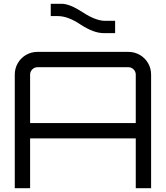

<svg xmlns="http://www.w3.org/2000/svg" viewBox="-20 -994 876 1014"><path d="M58 0V-600Q58 -633 74 -660.5Q90 -688 117.5 -704Q145 -720 178 -720H658Q691 -720 718.5 -704Q746 -688 762 -660.5Q778 -633 778 -600V0H697V-263H139V0H58ZM139 -344H697V-600Q697 -616 685.5 -627.5Q674 -639 658 -639H178Q162 -639 150.5 -627.5Q139 -616 139 -600V-344ZM528 -819Q475 -819 406 -864Q339 -909 286 -909H248V-974H306Q348 -974 417 -929Q486 -884 535 -884H588V-819H528Z"/></svg>

Font: Orbitron
Style: Regular
Weight: 400
Designer: Matt McInerney
Foundry: The League of Moveable Type
Version: Version 2.001